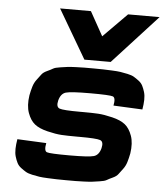

<svg xmlns="http://www.w3.org/2000/svg" viewBox="-53 -797 724 844"><g transform="rotate(5 309.0 -375.0)"><path d="M304 -535 178 -750H314L373 -644L478 -750H617L420 -535ZM271 0Q244 0 228 -0.5Q212 -1 188.5 -2Q165 -3 151.5 -5Q138 -7 119.5 -11Q101 -15 91 -21Q81 -27 69 -36Q57 -45 51 -57Q45 -69 40.5 -84Q36 -99 36.5 -118.5Q37 -138 41 -161L169 -155Q162 -120 175.5 -115Q189 -110 275 -110Q360 -110 382.5 -116.5Q405 -123 413 -154Q420 -183 403.5 -189Q387 -195 313 -195H300Q259 -195 233 -196.5Q207 -198 170 -207Q133 -216 113 -232Q93 -248 81.5 -280Q70 -312 77 -358Q81 -379 86.5 -397Q92 -415 102.5 -428.5Q113 -442 120.5 -452.5Q128 -463 144.5 -470.5Q161 -478 170 -483.5Q179 -489 201 -492Q223 -495 232.5 -496.5Q242 -498 269.5 -499Q297 -500 306.5 -500Q316 -500 347 -500Q374 -500 390 -499.5Q406 -499 429.5 -498Q453 -497 466.5 -495Q480 -493 498.5 -489Q517 -485 527 -479Q537 -473 549 -464Q561 -455 567 -443Q573 -431 577.5 -416Q582 -401 581.5 -381.5Q581 -362 577 -339L449 -345Q456 -380 442.5 -385Q429 -390 343 -390Q258 -390 235.5 -383.5Q213 -377 205 -346Q198 -317 214.5 -311Q231 -305 305 -305H318Q359 -305 385 -303.5Q411 -302 448 -293Q485 -284 505 -268Q525 -252 536.5 -220Q548 -188 541 -142Q537 -121 531.5 -103Q526 -85 515.5 -71.5Q505 -58 497.5 -47.5Q490 -37 473.5 -29.5Q457 -22 448 -16.5Q439 -11 417 -8Q395 -5 385.5 -3.5Q376 -2 348.5 -1Q321 0 311.5 0Q302 0 271 0Z"/></g></svg>

Font: Hermit
Style: Bold Italic
Weight: 700
Italic angle: -10°
Designer: Pablo Caro
Version: Version 2.000;PS 002.000;hotconv 1.0.88;makeotf.lib2.5.64775